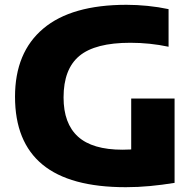

<svg xmlns="http://www.w3.org/2000/svg" viewBox="-20 -770 814 799"><path d="M503.5 9Q271 9 156.8 -85.2Q42.5 -179.5 42.5 -367.5Q42.5 -552 160 -651Q277.5 -750 506.5 -750Q549.5 -750 594.2 -745.5Q639 -741 681.5 -732V-575.5Q603.5 -592 522.5 -592Q376 -592 310.2 -537.2Q244.5 -482.5 244.5 -364.5Q244.5 -256 304.5 -201.5Q364.5 -147 490 -147Q507.5 -147 526 -148V-360H706.5V-9Q654.5 -0.5 604.5 4.2Q554.5 9 503.5 9Z"/></svg>

Font: Encode Sans Semi Expanded ExtraBold
Style: Regular
Weight: 800
Width: 6
Designer: Multiple Designers
Foundry: Impallari Type
Version: Version 3.000; ttfautohint (v1.8.3) -l 8 -r 50 -G 200 -x 14 